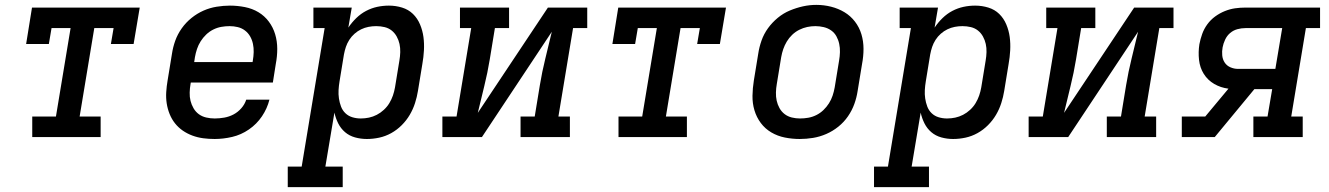

<svg xmlns="http://www.w3.org/2000/svg" viewBox="-20 -561 5440 786"><path d="M112 0V-84H209L269 -446H191L180 -381H87L111 -530H552L527 -381H434L445 -446H366L306 -84H392V0Z M859 8Q835 8 812 5Q789 2 767.5 -6Q746 -14 728 -26.5Q710 -39 696.5 -56Q683 -73 674.5 -94Q666 -115 662.5 -137.5Q659 -160 660.5 -184Q662 -208 666 -231L684 -341Q688 -368 697.5 -394.5Q707 -421 724 -445Q741 -469 764 -487.5Q787 -506 813 -517.5Q839 -529 867 -533.5Q895 -538 921 -538Q952 -538 982.5 -532Q1013 -526 1038 -511Q1063 -496 1080.5 -472.5Q1098 -449 1106.5 -420.5Q1115 -392 1115 -361Q1115 -330 1109 -299L1097 -223H761L760 -217Q757 -200 756.5 -182Q756 -164 760 -148Q764 -132 772.5 -117.5Q781 -103 794 -93.5Q807 -84 824 -80Q841 -76 859 -76Q878 -76 898 -79.5Q918 -83 936 -92.5Q954 -102 968 -118Q982 -134 988 -153H1083Q1074 -117 1052.5 -85Q1031 -53 999 -31Q967 -9 930.5 -0.5Q894 8 859 8ZM775 -307H1014L1015 -313Q1018 -330 1018.5 -347.5Q1019 -365 1015.5 -381.5Q1012 -398 1004 -412Q996 -426 983 -436Q970 -446 953.5 -450Q937 -454 920 -454Q903 -454 886 -451Q869 -448 853 -440Q837 -432 824 -419.5Q811 -407 801.5 -392Q792 -377 786.5 -360.5Q781 -344 778 -327Z M1158 205V121H1215L1309 -446H1263V-530H1420L1406 -448Q1420 -469 1438.5 -487Q1457 -505 1479 -516.5Q1501 -528 1524.5 -533Q1548 -538 1572 -538Q1600 -538 1626 -530Q1652 -522 1670.5 -504Q1689 -486 1699.5 -461Q1710 -436 1713.5 -409.5Q1717 -383 1715.5 -355Q1714 -327 1709 -299L1691 -189Q1687 -164 1679 -139Q1671 -114 1657.5 -91Q1644 -68 1624.5 -48.5Q1605 -29 1581.5 -16Q1558 -3 1532.5 2.5Q1507 8 1482 8Q1457 8 1433.5 1.5Q1410 -5 1392.5 -20Q1375 -35 1364.5 -56Q1354 -77 1349 -100L1312 121H1383V205ZM1457 -76Q1474 -76 1490.5 -79.5Q1507 -83 1522.5 -91Q1538 -99 1551.5 -111.5Q1565 -124 1574 -139Q1583 -154 1588.5 -170Q1594 -186 1597 -203L1615 -313Q1618 -330 1618.5 -347.5Q1619 -365 1615.5 -381Q1612 -397 1604 -411.5Q1596 -426 1583.5 -436Q1571 -446 1554.5 -450Q1538 -454 1520 -454Q1504 -454 1488.5 -451Q1473 -448 1458.5 -441Q1444 -434 1431.5 -423Q1419 -412 1410 -398Q1401 -384 1396 -369Q1391 -354 1388 -338L1370 -228Q1367 -210 1366 -192.5Q1365 -175 1367.5 -158Q1370 -141 1376 -125Q1382 -109 1394 -97.5Q1406 -86 1422.5 -81Q1439 -76 1457 -76Z M1791 0V-84H1849L1909 -446H1863V-530H2064V-446H2006L1985 -318Q1976 -263 1962.5 -208.5Q1949 -154 1936 -99L2223 -530H2384V-446H2326L2266 -84H2313V0H2111V-84H2169L2190 -212Q2199 -267 2212.5 -321.5Q2226 -376 2239 -431L1953 0Z M2512 0V-84H2609L2669 -446H2591L2580 -381H2487L2511 -530H2952L2927 -381H2834L2845 -446H2766L2706 -84H2792V0Z M3254 8Q3223 8 3193 2Q3163 -4 3137.5 -19Q3112 -34 3094.5 -57.5Q3077 -81 3068.5 -109.5Q3060 -138 3060.5 -169Q3061 -200 3066 -231L3084 -341Q3088 -368 3097.5 -395Q3107 -422 3124 -445.5Q3141 -469 3164 -488Q3187 -507 3213.5 -518Q3240 -529 3267 -535Q3294 -541 3322 -541Q3353 -541 3382.5 -533.5Q3412 -526 3437 -511Q3462 -496 3480 -472.5Q3498 -449 3506.5 -420.5Q3515 -392 3515 -361Q3515 -330 3509 -299L3491 -189Q3487 -162 3477.5 -135.5Q3468 -109 3451.5 -85Q3435 -61 3412 -42.5Q3389 -24 3362.5 -12.5Q3336 -1 3308.5 3.5Q3281 8 3254 8ZM3255 -76Q3272 -76 3289 -79Q3306 -82 3322 -90Q3338 -98 3351 -110.5Q3364 -123 3373.5 -138Q3383 -153 3388.5 -169.5Q3394 -186 3397 -203L3415 -313Q3418 -330 3418.5 -347.5Q3419 -365 3415.5 -381.5Q3412 -398 3404 -412.5Q3396 -427 3382.5 -436.5Q3369 -446 3352 -450Q3335 -454 3318 -454Q3301 -454 3284.5 -450.5Q3268 -447 3252 -439Q3236 -431 3223 -418.5Q3210 -406 3201 -391Q3192 -376 3186.5 -360Q3181 -344 3178 -327L3160 -217Q3157 -200 3156.5 -182.5Q3156 -165 3159.5 -149Q3163 -133 3171 -118.5Q3179 -104 3192 -94Q3205 -84 3221.5 -80Q3238 -76 3255 -76Q3255 -76 3255 -76Q3255 -76 3255 -76Z M3558 205V121H3615L3709 -446H3663V-530H3820L3806 -448Q3820 -469 3838.5 -487Q3857 -505 3879 -516.5Q3901 -528 3924.5 -533Q3948 -538 3972 -538Q4000 -538 4026 -530Q4052 -522 4070.5 -504Q4089 -486 4099.5 -461Q4110 -436 4113.5 -409.5Q4117 -383 4115.5 -355Q4114 -327 4109 -299L4091 -189Q4087 -164 4079 -139Q4071 -114 4057.5 -91Q4044 -68 4024.5 -48.5Q4005 -29 3981.5 -16Q3958 -3 3932.5 2.5Q3907 8 3882 8Q3857 8 3833.5 1.5Q3810 -5 3792.5 -20Q3775 -35 3764.5 -56Q3754 -77 3749 -100L3712 121H3783V205ZM3857 -76Q3874 -76 3890.5 -79.5Q3907 -83 3922.5 -91Q3938 -99 3951.5 -111.5Q3965 -124 3974 -139Q3983 -154 3988.5 -170Q3994 -186 3997 -203L4015 -313Q4018 -330 4018.5 -347.5Q4019 -365 4015.5 -381Q4012 -397 4004 -411.5Q3996 -426 3983.5 -436Q3971 -446 3954.5 -450Q3938 -454 3920 -454Q3904 -454 3888.5 -451Q3873 -448 3858.5 -441Q3844 -434 3831.5 -423Q3819 -412 3810 -398Q3801 -384 3796 -369Q3791 -354 3788 -338L3770 -228Q3767 -210 3766 -192.5Q3765 -175 3767.5 -158Q3770 -141 3776 -125Q3782 -109 3794 -97.5Q3806 -86 3822.5 -81Q3839 -76 3857 -76Z M4191 0V-84H4249L4309 -446H4263V-530H4464V-446H4406L4385 -318Q4376 -263 4362.5 -208.5Q4349 -154 4336 -99L4623 -530H4784V-446H4726L4666 -84H4713V0H4511V-84H4569L4590 -212Q4599 -267 4612.5 -321.5Q4626 -376 4639 -431L4353 0Z M4818 0V-84H4914L5009 -198Q4977 -202 4950.5 -217.5Q4924 -233 4908 -258.5Q4892 -284 4888.5 -316Q4885 -348 4890 -380Q4894 -401 4901.5 -422Q4909 -443 4922.5 -461.5Q4936 -480 4954.5 -493.5Q4973 -507 4994 -515.5Q5015 -524 5036 -527Q5057 -530 5079 -530H5384V-446H5326L5266 -84H5313V0H5111V-84H5169L5188 -196H5115L4953 0ZM5201 -279 5229 -446H5079Q5062 -446 5045.5 -441.5Q5029 -437 5016 -426Q5003 -415 4995.5 -399Q4988 -383 4985 -367Q4982 -351 4983.5 -334.5Q4985 -318 4993.5 -305Q5002 -292 5017 -285.5Q5032 -279 5048 -279Z"/></svg>

Font: Iosevka Curly Slab MdExObl
Style: Regular
Weight: 500
Width: 7
Italic angle: -9°
Monospace: yes
Designer: Belleve Invis
Foundry: Belleve Invis
Version: Version 11.1.0; ttfautohint (v1.8.3)